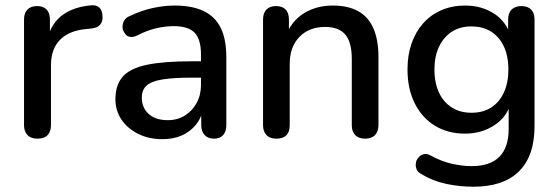

<svg xmlns="http://www.w3.org/2000/svg" viewBox="-20 -518 2115 727"><path d="M122 7Q97 7 84 -6.5Q71 -20 71 -44V-444Q71 -469 84 -482Q97 -495 120 -495Q144 -495 156.5 -482Q169 -469 169 -444V-371H159Q175 -431 218 -462Q261 -493 328 -498Q346 -499 356.5 -489Q367 -479 368 -458Q370 -437 359 -424.5Q348 -412 325 -410L306 -408Q241 -402 207 -367Q173 -332 173 -271V-44Q173 -20 160.5 -6.5Q148 7 122 7Z M595 9Q544 9 503.5 -11Q463 -31 440 -65Q417 -99 417 -142Q417 -196 444.5 -227.5Q472 -259 535.5 -272.5Q599 -286 707 -286H741V-312Q741 -369 717 -394Q693 -419 638 -419Q606 -419 571.5 -411Q537 -403 500 -384Q488 -378 478 -378Q474 -378 466.5 -380Q459 -382 452 -392.5Q445 -403 444.5 -409.5Q444 -416 444 -417Q444 -429 450.5 -440.5Q457 -452 473 -458Q517 -479 560 -488Q603 -497 641 -497Q708 -497 751.5 -476Q795 -455 816 -412Q837 -369 837 -301V-44Q837 -20 825 -6.5Q813 7 790 7Q768 7 755 -6.5Q742 -20 742 -44V-80Q734 -61 722 -46Q700 -19 668 -5Q636 9 595 9ZM594 -217Q552 -210 534.5 -193.5Q517 -177 517 -148Q517 -110 543 -86.5Q569 -63 615 -63Q652 -63 680 -80.5Q708 -98 724.5 -128Q741 -158 741 -197V-224H708Q636 -224 594 -217Z M1026 7Q1002 7 989 -6.5Q976 -20 976 -44V-444Q976 -469 989 -482Q1002 -495 1025 -495Q1049 -495 1061.5 -482Q1074 -469 1074 -444V-366L1063 -384Q1085 -440 1132 -468.5Q1179 -497 1240 -497Q1298 -497 1336.5 -475.5Q1375 -454 1394 -410.5Q1413 -367 1413 -301V-44Q1413 -20 1400 -6.5Q1387 7 1363 7Q1338 7 1325 -6.5Q1312 -20 1312 -44V-295Q1312 -358 1287.5 -387Q1263 -416 1211 -416Q1150 -416 1113.5 -378Q1077 -340 1077 -276V-44Q1077 7 1026 7Z M1765 -91Q1809 -91 1840 -111Q1871 -131 1888 -168Q1905 -205 1905 -255Q1905 -330 1867.5 -374Q1830 -418 1765 -418Q1722 -418 1691 -398Q1660 -378 1642.5 -341.5Q1625 -305 1625 -255Q1625 -179 1663 -135Q1701 -91 1765 -91ZM1773 189Q1719 189 1668.5 178Q1618 167 1577 142Q1562 134 1558 124.5Q1554 115 1554 107Q1554 103 1555.5 95Q1557 87 1565 78Q1573 69 1580.5 67Q1588 65 1592 65Q1600 65 1609 70Q1653 94 1692.5 102.5Q1732 111 1766 111Q1836 111 1871 75.5Q1906 40 1906 -29V-106Q1889 -68 1852 -44Q1804 -12 1741 -12Q1675 -12 1626 -42.5Q1577 -73 1550 -127.5Q1523 -182 1523 -255Q1523 -310 1538.5 -354Q1554 -398 1582.5 -430Q1611 -462 1651.5 -479.5Q1692 -497 1741 -497Q1805 -497 1853 -465Q1887 -442 1904 -406V-444Q1904 -469 1917.5 -482Q1931 -495 1954 -495Q1978 -495 1991 -482Q2004 -469 2004 -444V-41Q2004 73 1945 131Q1886 189 1773 189Z"/></svg>

Font: Nunito SemiBold
Style: Regular
Weight: 600
Designer: Vernon Adams
Foundry: Vernon Adams
Version: Version 3.602